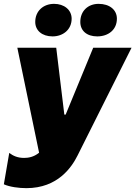

<svg xmlns="http://www.w3.org/2000/svg" viewBox="-39 -768 703 997"><path d="M98 209C262 209 334 99 364 39L644 -520H445L302 -173H295L253 -520H51L164 25C136 48 107 52 86 52C52 52 29 41 9 26L-19 189C12 203 60 209 98 209ZM234 -579C287 -579 333 -613 333 -671C333 -717 294 -748 242 -748C186 -748 144 -711 144 -654C144 -610 179 -579 234 -579ZM466 -579C523 -579 568 -613 568 -671C568 -717 530 -748 473 -748C418 -748 378 -711 378 -654C378 -609 411 -579 466 -579Z"/></svg>

Font: Fixel Display Black
Style: Italic
Weight: 900
Italic angle: -10°
Designer: AlfaBravo + MacPaw
Foundry: Kyrylo Tkachov, Marchela Mozhyna, Serhii Makarenko, Maria Weinstein, Zakhar Kryvoshyya
Version: Version 1.210;Glyphs 3.2 (3217)